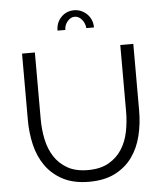

<svg xmlns="http://www.w3.org/2000/svg" viewBox="-60 -970 876 1028"><g transform="rotate(-5 377.5 -456.0)"><path d="M377 -882Q355 -882 338 -862Q321 -842 321 -816H279Q279 -859 307 -888Q335 -917 377 -917Q397 -917 415 -909Q433 -901 446.5 -887.5Q460 -874 467.5 -855.5Q475 -837 475 -816H434Q431 -844 414.5 -863Q398 -882 377 -882ZM377 -58Q444 -58 488.5 -83.5Q533 -109 559.5 -150.5Q586 -192 596.5 -245Q607 -298 607 -352V-710H677V-352Q677 -280 661 -215.5Q645 -151 609.5 -102Q574 -53 517 -24Q460 5 378 5Q294 5 236.5 -25.5Q179 -56 144 -106Q109 -156 94 -220Q79 -284 79 -352V-710H148V-352Q148 -296 159 -243Q170 -190 196.5 -149Q223 -108 267 -83Q311 -58 377 -58Z"/></g></svg>

Font: Boldmen
Style: Regular
Weight: 400
Designer: Matt McInerney, Pablo Impallari, Rodrigo Fuenzalida
Foundry: LIVING CONCEPT
Version: Version 1.000